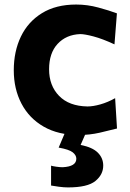

<svg xmlns="http://www.w3.org/2000/svg" viewBox="-20 -586 577 850"><path d="M329.1 11.7Q237.8 11.7 173.3 -25.4Q108.9 -62.5 75 -127.4Q41 -192.4 41 -274.9Q41 -358.4 72.5 -424.1Q104 -489.7 165.8 -527.8Q227.5 -565.9 317.4 -565.9Q366.7 -565.9 415.3 -552.7Q463.9 -539.6 497.6 -526.9L486.8 -389.6Q434.1 -414.1 394.5 -424.6Q355 -435.1 335 -435.1Q272.9 -432.6 235.1 -391.8Q197.3 -351.1 197.3 -279.3Q197.3 -207 241.5 -161.6Q285.6 -116.2 367.2 -114.7Q392.1 -114.7 424.8 -124Q457.5 -133.3 489.7 -151.4L498 -17.1Q466.3 -8.8 421.4 1.5Q376.5 11.7 329.1 11.7ZM280.8 243.7Q262.7 243.7 240.7 240.7Q218.8 237.8 206.1 235.4V147.5Q214.4 149.9 229.7 152.1Q245.1 154.3 257.3 154.3Q317.9 151.4 317.9 116.7Q317.9 101.1 302 88.4Q286.1 75.7 239.7 67.4L280.3 -28.3H361.3V0L336.9 55.7Q389.2 65.9 413.1 89.8Q437 113.8 437 147Q437 187 402.3 215.3Q367.7 243.7 280.8 243.7Z"/></svg>

Font: Pinar Bold
Style: Regular
Weight: 700
Designer: Amin Abedi
Version: Version 3.000